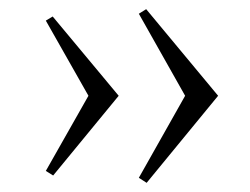

<svg xmlns="http://www.w3.org/2000/svg" viewBox="-20 -460 546 419"><path d="M96 -77 80 -87 173 -251 80 -415 95 -424 239 -251ZM300 -61 283 -72 384 -251 283 -430 299 -440 456 -251Z"/></svg>

Font: Panamera Light
Style: Regular
Weight: 300
Designer: Bastien Sozeau
Foundry: NBR — Bastien Sozeau
Version: Version 3.002; ttfautohint (v1.8.4.7-5d5b);gftools[0.9.33]